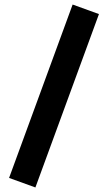

<svg xmlns="http://www.w3.org/2000/svg" viewBox="-20 -768 476 846"><path d="M20 16 300 -748 416 -706 136 58Z"/></svg>

Font: Oxanium
Style: Bold
Weight: 700
Designer: Severin Meyer
Version: Version 2.000